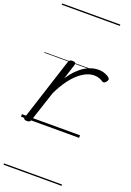

<svg xmlns="http://www.w3.org/2000/svg" viewBox="-226 -960 963 1410"><g transform="rotate(20 256.0 -255.0)"><path d="M50 15Q38 15 30.5 10Q23 5 28 -7L185 -494Q190 -506 196.5 -510.5Q203 -515 216 -515Q232 -515 237.5 -508.5Q243 -502 239 -490L202 -374Q230 -416 258.5 -444Q287 -472 314.5 -488.5Q342 -505 367.5 -512Q393 -519 416 -519Q445 -519 469.5 -510Q494 -501 505 -489Q512 -483 511.5 -476Q511 -469 503 -458Q494 -447 487 -445Q480 -443 473 -447Q460 -456 442.5 -462.5Q425 -469 402 -469Q374 -469 344 -456Q314 -443 282.5 -416Q251 -389 219.5 -345.5Q188 -302 159 -241L81 -4Q78 6 71 10.5Q64 15 50 15ZM0 365H454V375H0ZM0 -20H454V0H0ZM0 -505H454V-500H0ZM0 -885H454V-875H0Z"/></g></svg>

Font: Playwrite DK Uloopet Guides
Style: Regular
Weight: 400
Designer: Veronika Burian, José Scaglione
Foundry: TypeTogether
Version: Version 1.003